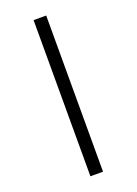

<svg xmlns="http://www.w3.org/2000/svg" viewBox="-152 -814 662 929"><g transform="rotate(-20 178.5 -350.0)"><path d="M211 -752V52H146V-752Z"/></g></svg>

Font: Pathway Extreme Condensed ExtraLight
Style: Regular
Weight: 250
Width: 3
Version: Version 1.001;gftools[0.9.26]